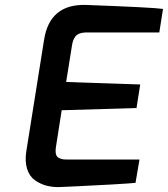

<svg xmlns="http://www.w3.org/2000/svg" viewBox="-20 -752 678 775"><path d="M86 -140 158 -592Q181 -737 328 -732Q598 -722 638 -716L623 -621H331Q313 -621 301 -616.5Q289 -612 283 -603Q277 -594 274.5 -586Q272 -578 270 -565L247 -421L546 -411L531 -316L229 -307L206 -160Q203 -141 206 -129.5Q209 -118 219.5 -113.5Q230 -109 237.5 -108.5Q245 -108 260 -108H543L527 -14Q511 -12 434 -7.5Q357 -3 289 0L221 3Q193 4 168 -2.5Q143 -9 121 -24.5Q99 -40 89.5 -70Q80 -100 86 -140Z"/></svg>

Font: Exo
Style: DemiBoldItalic
Weight: 600
Designer: Natanael Gama
Version: Version 1